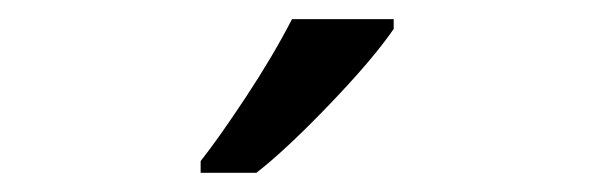

<svg xmlns="http://www.w3.org/2000/svg" viewBox="-20 -786 620 200"><path d="M189 -618.2Q207.5 -641.6 236.1 -684.8Q264.6 -728 284.2 -766.1H390.1V-755.9Q368.7 -724.6 323.2 -677.2Q277.8 -629.9 247.1 -606H189Z"/></svg>

Font: Noto Sans Southeast Asian
Style: Regular
Weight: 400
Designer: Monotype Design Team
Foundry: Monotype Imaging Inc.
Version: Version 1.06 uh; ttfautohint (v1.4.1)